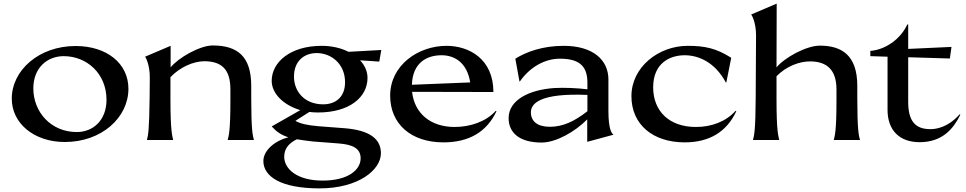

<svg xmlns="http://www.w3.org/2000/svg" viewBox="-20 -773 5334 1060"><path d="M338 11C540 11 689 -123 689 -283C689 -422 571 -519 397 -519C195 -519 45 -385 45 -228C45 -93 167 11 338 11ZM404 -44C261 -44 164 -155 164 -285C164 -398 240 -463 332 -463C459 -463 568 -367 568 -222C568 -109 494 -44 404 -44Z M791 0H936C931 -25 921 -46 921 -226V-347C973 -402 1048 -435 1109 -435C1199 -434 1252 -395 1252 -280V-216C1252 -51 1243 -24 1237 0H1382C1375 -24 1367 -57 1367 -231V-299C1367 -463 1290 -522 1154 -522C1084 -522 964 -454 922 -401V-520L781 -460C784 -458 808 -414 807 -342L806 -231C804 -57 798 -25 791 0Z M1736 -152C1909 -152 2009 -236 2009 -343C2009 -379 1994 -412 1968 -440L2074 -433L2085 -497L1904 -487C1863 -508 1811 -520 1756 -520C1582 -520 1480 -429 1480 -327C1480 -257 1544 -193 1638 -165L1480 -75C1506 -46 1532 -28 1572 -15C1502 2 1434 55 1434 116C1434 200 1528 267 1744 267C1959 267 2083 165 2083 73C2083 -8 2018 -54 1884 -65L1740 -76C1677 -81 1635 -91 1611 -106L1688 -155C1703 -153 1719 -152 1736 -152ZM1764 -197C1662 -197 1603 -267 1603 -350C1603 -436 1659 -480 1729 -480C1807 -480 1885 -422 1885 -319C1885 -235 1831 -197 1764 -197ZM1549 92C1549 42 1583 13 1619 -4C1642 0 1680 5 1707 8L1850 19C1930 25 1971 48 1971 101C1971 163 1905 224 1761 224C1619 224 1549 159 1549 92Z M2418 -468C2487 -468 2558 -430 2576 -318L2254 -305C2258 -425 2334 -468 2418 -468ZM2134 -245C2134 -88 2250 13 2428 13C2566 13 2666 -42 2721 -159L2717 -161C2663 -101 2575 -72 2490 -72C2357 -72 2268 -147 2255 -266L2704 -265C2704 -448 2569 -520 2445 -520C2289 -520 2134 -413 2134 -245Z M3222 10 3366 -29V-31C3358 -35 3339 -58 3339 -159V-334C3339 -442 3254 -520 3092 -520C2976 -520 2886 -487 2825 -449L2848 -323H2850C2904 -401 2986 -449 3071 -449C3176 -449 3223 -410 3223 -317V-280C3166 -287 3094 -290 3041 -287C2904 -278 2788 -222 2788 -121C2788 -40 2848 14 2970 14C3050 14 3155 -46 3222 -114ZM2911 -153C2911 -202 2962 -260 3223 -249V-159C3152 -103 3087 -73 3016 -73C2946 -73 2911 -104 2911 -153Z M3987 -318H3990L4017 -454C3935 -506 3872 -520 3777 -520C3615 -520 3466 -402 3466 -242C3466 -85 3585 13 3760 13C3894 13 3991 -43 4045 -159L4041 -161C3987 -101 3907 -72 3822 -72C3674 -72 3586 -160 3586 -291C3586 -425 3679 -468 3760 -468C3836 -468 3927 -430 3987 -318Z M4598 -280V-216C4598 -51 4589 -24 4583 0H4728C4721 -24 4713 -57 4713 -231V-299C4713 -470 4625 -521 4506 -521C4431 -521 4310 -454 4267 -401L4268 -753L4127 -693C4130 -691 4154 -650 4154 -578L4152 -231C4151 -57 4144 -25 4137 0H4282C4277 -25 4267 -46 4267 -226V-352C4319 -406 4393 -435 4455 -434C4545 -433 4598 -387 4598 -280Z M4785 -492V-463L4880 -460V-166C4880 -54 4946 12 5057 12C5185 12 5245 -65 5282 -140L5278 -142C5243 -101 5185 -60 5116 -60C5031 -60 4994 -107 4994 -211V-457L5224 -450L5233 -514L4994 -503V-638H4989C4950 -553 4864 -498 4785 -492Z"/></svg>

Font: Coconat Demi
Style: Regular
Weight: 400
Designer: Sara Lavazza
Foundry: Collletttivo
Version: Version 1.000;Glyphs 3.2 (3217)